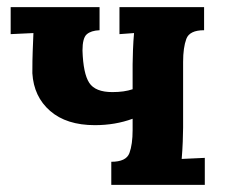

<svg xmlns="http://www.w3.org/2000/svg" viewBox="-20 -520 637 540"><path d="M293 0V-65Q335 -65 344 -89.5Q353 -114 353 -154V-186Q304 -168 247 -168Q167 -168 121 -208Q75 -248 71 -314Q71 -353 72 -376.5Q73 -400 74 -427L10 -424V-500H260V-435Q236 -434 224 -423.5Q212 -413 212 -378Q214 -313 231 -287Q248 -261 296 -261Q313 -261 327 -263Q341 -265 353 -269V-339Q353 -353 354 -379Q355 -405 357 -427L316 -424V-500H554V-435Q513 -435 504 -410.5Q495 -386 495 -346V-161Q495 -147 494 -121.5Q493 -96 491 -73L556 -76V0Z"/></svg>

Font: Lora
Style: Bold
Weight: 700
Designer: Olga Karpushina, Alexei Vanyashin (Cyrillic)
Foundry: Cyreal
Version: Version 3.006; ttfautohint (v1.8.4.7-5d5b);gftools[0.9.30]